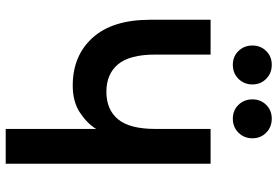

<svg xmlns="http://www.w3.org/2000/svg" viewBox="-166 -782 949 656"><g transform="rotate(90 308.0 -454.5)"><path d="M421 0V-309Q403 -279 365.8 -254Q328.5 -229 273 -229Q171 -229 109.5 -296.8Q48 -364.5 48 -494V-700H167V-511Q167 -423.5 200.2 -383.8Q233.5 -344 294 -344Q355 -344 388 -383.8Q421 -423.5 421 -511V-700H540V0ZM202 -776Q173.5 -776 154.8 -795.2Q136 -814.5 136 -843Q136 -871 154.8 -890Q173.5 -909 202 -909Q230.5 -909 249.8 -890Q269 -871 269 -843Q269 -814.5 249.8 -795.2Q230.5 -776 202 -776ZM386 -776Q357.5 -776 338.8 -795.2Q320 -814.5 320 -843Q320 -871 338.8 -890Q357.5 -909 386 -909Q414.5 -909 433.8 -890Q453 -871 453 -843Q453 -814.5 433.8 -795.2Q414.5 -776 386 -776Z"/></g></svg>

Font: Overpass Mono Light
Style: Regular
Weight: 300
Monospace: yes
Designer: Delve Withrington, Dave Bailey
Foundry: Delve Fonts LLC
Version: Version 4.000